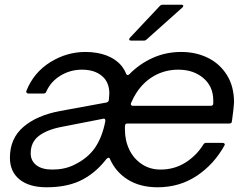

<svg xmlns="http://www.w3.org/2000/svg" viewBox="-20 -783 1050 813"><path d="M22 -115Q22 -197 79.5 -246Q137 -295 235 -313L431 -349Q439 -351 441 -359Q443 -379 443 -387Q443 -425 423 -450Q391 -488 327 -488Q278 -488 236.5 -463Q195 -438 176 -395Q173 -387 165 -387H100Q95 -387 92.5 -390.5Q90 -394 92 -399Q123 -476 192.5 -519.5Q262 -563 342 -563Q391 -563 430 -548.5Q469 -534 493 -506Q507 -489 514 -471Q518 -461 527 -468Q571 -513 627 -538Q683 -563 747 -563Q810 -563 860.5 -538Q911 -513 941 -465Q971 -417 971 -349Q970 -327 962 -269Q961 -260 951 -260H520Q512 -260 510.5 -255.5Q509 -251 509 -244.5Q509 -238 509 -235Q509 -188 527.5 -149.5Q546 -111 580.5 -88Q615 -65 660 -65Q718 -65 765 -94.5Q812 -124 841 -171Q845 -178 853 -178H922Q928 -178 930.5 -175Q933 -172 931 -168Q887 -88 814 -39Q741 10 647 10Q574 10 522 -22Q470 -54 445 -111Q444 -115 440 -115Q434 -115 426 -104Q379 -45 316 -16Q258 10 177 10Q104 10 63 -23Q22 -56 22 -115ZM872 -335Q883 -335 883 -345V-358Q883 -417 841 -452.5Q799 -488 735 -488Q680 -488 634 -462.5Q588 -437 557 -389Q547 -374 535 -347L534 -343Q534 -335 543 -335ZM292 -84Q351 -112 382 -157Q413 -202 426 -270V-272Q426 -283 416 -280L242 -246Q179 -234 144.5 -207.5Q110 -181 110 -134Q110 -102 134 -83.5Q158 -65 201 -65Q253 -65 292 -84ZM535 -611Q529 -611 527.5 -614.5Q526 -618 530 -623L657 -758Q662 -763 669 -763H748Q756 -763 756 -758Q756 -754 752 -751L601 -616Q596 -611 589 -611Z"/></svg>

Font: Open Sauce Two
Style: Italic
Weight: 400
Italic angle: -10°
Designer: Alfredo Marco Pradil
Foundry: Creative Sauce Fz LLC
Version: Version 1.477